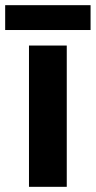

<svg xmlns="http://www.w3.org/2000/svg" viewBox="-37 -722 370 742"><path d="M221 0H75V-546H221ZM313 -702V-606H-17V-702Z"/></svg>

Font: Noto Sans Syriac
Style: Bold
Weight: 700
Designer: Patrick Giasson and the Monotype Design Team
Foundry: Monotype Imaging Inc.
Version: Version 3.000; ttfautohint (v1.8.4.7-5d5b)